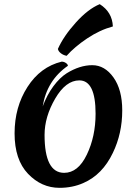

<svg xmlns="http://www.w3.org/2000/svg" viewBox="-20 -887 657 922"><path d="M361 -501Q296 -501 245 -413.5Q194 -326 194 -239Q194 -57 288 -57Q355 -57 397 -144.5Q439 -232 439 -341Q439 -501 361 -501ZM276 -591Q287 -591 296.5 -584.5Q306 -578 306 -571Q205 -501 185 -376Q206 -432 236.5 -473Q267 -514 300 -535Q363 -574 423 -574Q483 -574 525 -515Q567 -456 567 -357Q567 -246 522 -153Q472 -48 380 -8Q328 15 266 15Q179 15 114.5 -52.5Q50 -120 50 -246.5Q50 -373 112 -469.5Q174 -566 276 -591ZM258 -652Q285 -713 344 -778.5Q403 -844 459 -867Q519 -829 522 -760Q459 -743 398.5 -702.5Q338 -662 300 -619Q284 -622 272 -631.5Q260 -641 258 -652Z"/></svg>

Font: Merienda One
Style: Regular
Weight: 400
Designer: Eduardo Rodriguez Tunni
Foundry: Eduardo Rodriguez Tunni
Version: Version 1.001